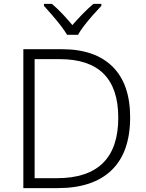

<svg xmlns="http://www.w3.org/2000/svg" viewBox="-20 -967 751 987"><path d="M649 -364Q649 -184 553.5 -92Q458 0 277 0H100V-714H299Q468 -714 558.5 -624.5Q649 -535 649 -364ZM588 -362Q588 -663 287 -663H158V-51H272Q588 -51 588 -362ZM325 -788Q312 -810 291 -837Q270 -864 247 -890.5Q224 -917 206 -937V-947H247Q274 -924 301.5 -895Q329 -866 352 -838Q376 -866 404.5 -895Q433 -924 460 -947H501V-937Q482 -917 458.5 -890.5Q435 -864 414 -837Q393 -810 381 -788Z"/></svg>

Font: Noto Sans Lao Light
Style: Regular
Weight: 300
Designer: Monotype Design Team
Foundry: Monotype Imaging Inc.
Version: Version 2.003; ttfautohint (v1.8.4.7-5d5b)